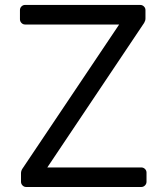

<svg xmlns="http://www.w3.org/2000/svg" viewBox="-20 -747 665 767"><path d="M63.9 -21V-54.7Q63.9 -63.9 68.9 -72.1L456 -649.1H80.3Q71.7 -649.1 65.7 -655.4Q59.7 -661.6 59.7 -670.1V-706.7Q59.7 -715.2 65.7 -721.2Q71.7 -727.3 80.3 -727.3H540.1Q548.7 -727.3 554.9 -721.2Q561.1 -715.2 561.1 -706.7V-672.9Q561.1 -664.4 555.8 -655.5L169 -78.1H544.4Q552.9 -78.1 559.1 -72.1Q565.3 -66.1 565.3 -57.5V-21Q565.3 -12.4 559.1 -6.2Q552.9 0 544.4 0H84.5Q76 0 70 -6.2Q63.9 -12.4 63.9 -21Z"/></svg>

Font: DeltaSans
Style: Regular
Weight: 400
Designer: Rasmus Andersson
Foundry: rsms
Version: Version 3.012